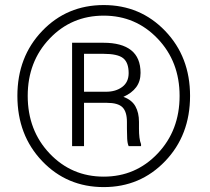

<svg xmlns="http://www.w3.org/2000/svg" viewBox="-20 -741 842 771"><path d="M49.8 -356Q49.8 -512.7 149.4 -616.7Q249 -720.7 396.5 -720.7Q543.5 -720.7 643.3 -616.7Q743.2 -512.7 743.2 -356Q743.2 -198.2 643.3 -94Q543.5 10.3 396.5 10.3Q249 10.3 149.4 -94Q49.8 -198.2 49.8 -356ZM91.3 -356Q91.3 -217.3 179.4 -124.5Q267.6 -31.7 396.5 -31.7Q524.9 -31.7 613 -124.5Q701.2 -217.3 701.2 -356Q701.2 -493.7 613 -585.9Q524.9 -678.2 396.5 -678.2Q267.1 -678.2 179.2 -585.9Q91.3 -493.7 91.3 -356ZM317.4 -328.1V-154.3H269.5V-569.3H395.5Q468.8 -569.3 506.6 -539.3Q544.4 -509.3 544.4 -448.2Q544.4 -414.6 526.9 -390.9Q509.3 -367.2 475.6 -352.1Q509.3 -339.8 523.7 -314.2Q538.1 -288.6 538.1 -251.5V-224.1Q538.1 -204.1 540 -188.5Q542 -172.9 546.4 -162.1V-154.3H496.6Q491.7 -165 490.7 -184.3Q489.7 -203.6 489.7 -224.6V-251Q489.7 -292.5 471.7 -310.3Q453.6 -328.1 409.2 -328.1ZM317.4 -372.6H405.8Q444.8 -372.6 470.7 -391.8Q496.6 -411.1 496.6 -447.3Q496.6 -489.7 474.6 -507.3Q452.6 -524.9 395.5 -524.9H317.4Z"/></svg>

Font: Roboto Web
Style: Light
Weight: 300
Designer: Google
Version: Version 1.200310; 2013